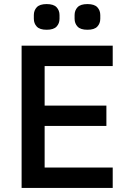

<svg xmlns="http://www.w3.org/2000/svg" viewBox="-20 -922 633 942"><path d="M86 0V-698H533V-598H199V-404H502V-304H199V-100H533V0ZM209 -776Q175 -776 160.5 -791.5Q146 -807 146 -830V-848Q146 -871 160.5 -886.5Q175 -902 209 -902Q243 -902 257.5 -886.5Q272 -871 272 -848V-830Q272 -807 257.5 -791.5Q243 -776 209 -776ZM409 -776Q375 -776 360.5 -791.5Q346 -807 346 -830V-848Q346 -871 360.5 -886.5Q375 -902 409 -902Q443 -902 457.5 -886.5Q472 -871 472 -848V-830Q472 -807 457.5 -791.5Q443 -776 409 -776Z"/></svg>

Font: IBM Plex Sans Arabic Medm
Style: Regular
Weight: 500
Designer: Mike Abbink, Paul van der Laan, Pieter van Rosmalen, Wael Morcos, Khajak Apelian
Foundry: Bold Monday
Version: Version 1.005